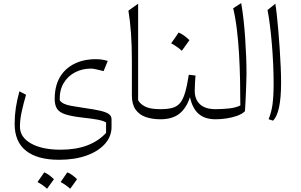

<svg xmlns="http://www.w3.org/2000/svg" viewBox="-20 -756 1908 1217"><path d="M278.3 440.4Q252.4 416.5 217.8 397.9Q240.2 366.7 260.3 336.4Q287.6 346.7 321.8 379.9Q303.2 406.7 278.3 440.4ZM364.3 397.9Q384.3 369.6 406.7 336.4Q436.5 348.1 468.3 379.9Q457.5 395 446.8 410.2Q436 425.3 424.8 440.4Q398.9 416.5 364.3 397.9ZM636.7 -305.2Q618.7 -310.1 593.8 -315.7Q568.8 -321.3 557.1 -321.3Q502.9 -321.3 457.3 -298.3Q411.6 -275.4 384.3 -230.7Q356.9 -186 358.4 -120.6Q368.7 -106.4 385.7 -98.4Q402.8 -90.3 433.1 -84.7Q463.4 -79.1 513.2 -71.8Q580.1 -62.5 617.9 -53.5Q655.8 -44.4 671.4 -32Q687 -19.5 687 0V40Q689.5 104.5 647.5 153.3Q605.5 202.1 529.8 229.5Q454.1 256.8 354 256.8Q217.3 256.8 145 199.7Q72.8 142.6 72.8 29.3Q72.8 -22.5 80.3 -72.5Q87.9 -122.6 103 -177.2L145 -155.3Q127.9 -96.2 117.2 -46.4Q106.4 3.4 106.4 46.9Q106.4 113.8 176.5 153.3Q246.6 192.9 364.3 192.9Q461.4 192.9 533.2 165.5Q605 138.2 652.3 86.4V20Q631.8 8.3 596.2 2Q560.5 -4.4 502.9 -10.7Q434.1 -18.6 395.8 -30.8Q357.4 -43 342 -65.9Q326.7 -88.9 326.7 -128.9Q326.7 -223.1 370.6 -283.9Q414.6 -344.7 496.1 -369.1Q514.6 -374.5 537.8 -377.7Q561 -380.9 583 -380.9Q604.5 -380.9 621.1 -378.9Q637.7 -377 663.1 -370.1Z M855.5 -732.4V-120.6Q870.1 -95.2 901.9 -79.6Q933.6 -64 996.6 -64H997.1V0H996.6Q944.8 0 903.8 -14.2Q862.8 -28.3 839.4 -61.5Q815.9 -94.7 815.9 -151.9V-372.1Q815.9 -466.8 810.3 -545.7Q804.7 -624.5 793.9 -688.5Z M1112.3 -549.8Q1127 -543.9 1143.8 -532.5Q1160.6 -521 1180.7 -501.5Q1168.9 -484.9 1157 -468Q1145 -451.2 1132.3 -434.1Q1117.2 -448.2 1099.9 -460.2Q1082.5 -472.2 1064.9 -481.4Q1077.1 -498.5 1088.6 -515.1Q1100.1 -531.7 1112.3 -549.8ZM997.1 0Q982.4 0 982.4 -30.8V-33.2Q982.4 -64 997.1 -64Q1043.5 -64 1073.5 -72.5Q1103.5 -81.1 1122.3 -104.2Q1141.1 -127.4 1153.6 -170.4Q1166 -213.4 1176.8 -282.2L1219.2 -277.3Q1216.8 -248.5 1215.6 -223.9Q1214.4 -199.2 1214.4 -179.7Q1214.4 -126 1247.6 -95Q1280.8 -64 1346.2 -64H1346.7V0H1346.2Q1277.8 0 1238.5 -34.9Q1199.2 -69.8 1184.1 -140.6Q1162.1 -71.3 1117.4 -35.6Q1072.8 0 997.1 0Z M1508.8 -736.3Q1517.1 -690.4 1523.4 -633.5Q1529.8 -576.7 1533.9 -515.9Q1538.1 -455.1 1540.3 -397.2Q1542.5 -339.4 1542.5 -291Q1542.5 -281.7 1541.7 -254.2Q1541 -226.6 1539.6 -189.7Q1538.1 -152.8 1536.4 -116Q1534.7 -79.1 1532.7 -51.3Q1514.6 -33.2 1483.2 -22Q1451.7 -10.7 1415.8 -5.4Q1379.9 0 1346.7 0Q1332 0 1332 -30.8V-33.2Q1332 -64 1346.7 -64Q1390.1 -64 1432.9 -68.8Q1475.6 -73.7 1503.4 -87.4Q1503.4 -164.1 1501.7 -246.3Q1500 -328.6 1495.4 -410.4Q1490.7 -492.2 1481.7 -567.1Q1472.7 -642.1 1458 -703.6Z M1725.1 -732.4Q1729.5 -708 1734.4 -663.3Q1739.3 -618.7 1744.1 -562.7Q1749 -506.8 1752.9 -447Q1756.8 -387.2 1759.3 -331.8Q1761.7 -276.4 1761.7 -233.9Q1761.7 -133.3 1748.3 -73.7Q1734.9 -14.2 1710.4 8.8L1682.6 -0.5Q1700.7 -43.9 1707.5 -95.7Q1714.4 -147.5 1714.4 -228.5Q1714.4 -286.6 1711.4 -350.8Q1708.5 -415 1703.1 -478.5Q1697.8 -542 1690.7 -597.4Q1683.6 -652.8 1675.8 -692.4Z"/></svg>

Font: Pinar DS1-Light
Style: Regular
Weight: 300
Designer: Amin Abedi
Version: Version 2.000